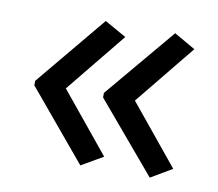

<svg xmlns="http://www.w3.org/2000/svg" viewBox="-55 -535 616 542"><g transform="rotate(10 252.5 -264.0)"><path d="M40 -270 207 -471 269 -436 129 -264 269 -93 207 -57 40 -257ZM237 -270 406 -471 467 -436 327 -264 467 -93 406 -57 237 -257Z"/></g></svg>

Font: Noto Sans Lao Looped
Style: Regular
Weight: 400
Designer: Mark Frömberg, Ben Mitchell
Foundry: The Fontpad Ltd
Version: Version 1.001